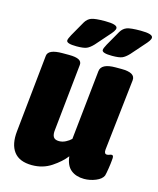

<svg xmlns="http://www.w3.org/2000/svg" viewBox="-110 -796 728 883"><g transform="rotate(15 254.0 -354.5)"><path d="M126 9Q66 9 39.5 -26Q13 -61 20 -125L58 -493Q61 -525 129 -525H160Q193 -525 207.5 -517Q222 -509 220 -493L187 -176Q184 -153 191 -141.5Q198 -130 218 -130Q234 -130 249.5 -138Q265 -146 275 -156L310 -488Q314 -525 382 -525H410Q477 -525 473 -488L435 -148Q433 -127 447 -127Q453 -127 458.5 -129.5Q464 -132 469 -132Q474 -132 476 -127Q478 -122 476 -107Q475 -93 471 -67.5Q467 -42 464 -32Q456 -14 429 -3Q402 8 374 8Q336 8 311.5 -11.5Q287 -31 282 -75Q259 -45 218.5 -18Q178 9 126 9ZM183 -572Q135 -572 135 -587Q135 -595 146 -615L187 -687Q198 -705 215.5 -711.5Q233 -718 281 -718Q339 -718 339 -700Q339 -693 332.5 -683.5Q326 -674 313 -660L262 -602Q245 -584 230.5 -578Q216 -572 183 -572ZM352 -572Q304 -572 304 -587Q304 -595 315 -615L356 -687Q367 -705 384.5 -711.5Q402 -718 450 -718Q508 -718 508 -700Q508 -693 501.5 -683.5Q495 -674 482 -660L431 -602Q414 -584 399.5 -578Q385 -572 352 -572Z"/></g></svg>

Font: Asap Condensed Condensed ExtraBold
Style: Italic
Weight: 800
Width: 3
Italic angle: -6°
Designer: Pablo Cosgaya
Foundry: Omnibus-Type
Version: Version 3.001; ttfautohint (v1.8.4.7-5d5b)